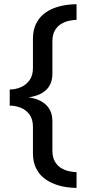

<svg xmlns="http://www.w3.org/2000/svg" viewBox="-20 -727 450 918"><path d="M346 171.5V96Q332 96 312 92Q292 88 273.5 77.2Q255 66.5 242.8 46Q230.5 25.5 230.5 -7.5V-146Q230.5 -176.5 220.8 -196.8Q211 -217 196 -229.5Q181 -242 164.5 -248.8Q148 -255.5 135 -258.2Q122 -261 116 -261Q122 -262.5 135 -265Q148 -267.5 164.5 -274Q181 -280.5 196.2 -293Q211.5 -305.5 221 -325.8Q230.5 -346 230.5 -376.5V-528.5Q230.5 -562 242.8 -582.2Q255 -602.5 273.5 -613.2Q292 -624 312 -628Q332 -632 346 -632V-707Q324 -707 296 -703Q268 -699 240.2 -689Q212.5 -679 189.2 -660.2Q166 -641.5 151.8 -612.2Q137.5 -583 137.5 -540V-401.5Q137.5 -366 121 -343.2Q104.5 -320.5 78.8 -309.8Q53 -299 26.5 -299V-222Q53 -222 78.8 -212Q104.5 -202 121 -179.5Q137.5 -157 137.5 -121V4.5Q137.5 46.5 151.8 76Q166 105.5 189.5 124Q213 142.5 240.8 153Q268.5 163.5 296.5 167.5Q324.5 171.5 346 171.5Z"/></svg>

Font: Anybody Expanded
Style: Regular
Weight: 400
Width: 7
Version: Version 1.113;gftools[0.9.25]